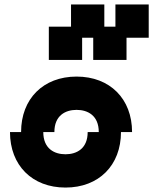

<svg xmlns="http://www.w3.org/2000/svg" viewBox="-20 -845 690 865"><path d="M75 -250H25C25 -100 125 0 275 0C425 0 525 -100 525 -250H575C575 -400 475 -500 325 -500C175 -500 75 -400 75 -250ZM175 -250H225C225 -325 275 -350 325 -350C375 -350 425 -325 425 -250H375C375 -175 325 -150 275 -150C225 -150 175 -175 175 -250ZM200 -575H350V-675H400V-575H550V-675H650V-825H500V-725H450V-825H300V-725H200Z"/></svg>

Font: LS-VG5000 Bold Shifted
Style: Regular
Weight: 400
Designer: Justin Bihan, 2021
Foundry: Justin Bihan, 2021
Version: Version 1.000;Glyphs 3.1.2 (3151)